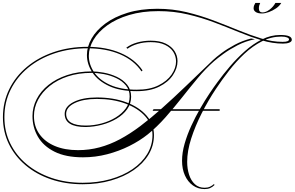

<svg xmlns="http://www.w3.org/2000/svg" viewBox="-70 -1021 2014 1312"><path d="M1328 271Q1283 271 1248 246Q1213 221 1193.5 177.5Q1174 134 1174 78Q1174 22 1191.5 -39Q1209 -100 1237 -161Q1265 -222 1297.5 -278.5Q1330 -335 1361.5 -382Q1393 -429 1417 -461Q1454 -512 1501.5 -567.5Q1549 -623 1604 -672Q1659 -721 1720 -751.5Q1781 -782 1845 -782Q1884 -782 1904 -774Q1924 -766 1924 -749Q1924 -737 1907.5 -730Q1891 -723 1864 -723Q1793 -723 1718.5 -745.5Q1644 -768 1563.5 -801Q1483 -834 1396 -867Q1309 -900 1213.5 -922.5Q1118 -945 1013 -945Q901 -945 812.5 -918.5Q724 -892 662.5 -847.5Q601 -803 569 -749Q537 -695 537 -640Q537 -581 573 -527.5Q609 -474 682 -441Q755 -408 865 -408Q953 -408 1012.5 -437.5Q1072 -467 1102.5 -511.5Q1133 -556 1133 -601Q1133 -636 1114.5 -666Q1096 -696 1057.5 -714.5Q1019 -733 960 -733Q912 -733 870.5 -721Q829 -709 801 -688L793 -695Q823 -718 867 -730.5Q911 -743 960 -743Q1022 -743 1062.5 -723Q1103 -703 1123 -671.5Q1143 -640 1143 -603Q1143 -555 1111.5 -507.5Q1080 -460 1018 -429Q956 -398 864 -398Q750 -398 674.5 -433.5Q599 -469 561.5 -525.5Q524 -582 524 -645Q524 -702 556 -758Q588 -814 650 -860Q712 -906 801.5 -933.5Q891 -961 1005 -961Q1109 -961 1204.5 -938Q1300 -915 1388.5 -881.5Q1477 -848 1558.5 -814.5Q1640 -781 1715.5 -758Q1791 -735 1861 -735Q1885 -735 1895 -739.5Q1905 -744 1905 -752Q1905 -760 1891 -765.5Q1877 -771 1852 -771Q1783 -771 1719.5 -738.5Q1656 -706 1600 -653.5Q1544 -601 1495 -538Q1446 -475 1405 -413Q1353 -335 1308.5 -247.5Q1264 -160 1236.5 -74.5Q1209 11 1209 85Q1209 132 1222 172.5Q1235 213 1261.5 237.5Q1288 262 1328 262Q1349 262 1364.5 255Q1380 248 1393 236L1395 244Q1382 257 1366 264Q1350 271 1328 271ZM495 238Q377 238 277.5 204Q178 170 104.5 108Q31 46 -9.5 -37.5Q-50 -121 -50 -220Q-50 -323 -7 -411Q36 -499 114 -564Q192 -629 297.5 -665Q403 -701 527 -701Q655 -701 753.5 -659Q852 -617 904 -540L897 -533Q846 -609 750.5 -650Q655 -691 527 -691Q405 -691 301.5 -656Q198 -621 121.5 -557.5Q45 -494 2.5 -408Q-40 -322 -40 -220Q-40 -123 0 -41Q40 41 112 101Q184 161 281.5 194.5Q379 228 495 228Q597 228 684 203.5Q771 179 835.5 135Q900 91 936 31.5Q972 -28 972 -98Q972 -170 923 -225.5Q874 -281 788 -313Q702 -345 592 -345Q498 -345 440 -316.5Q382 -288 382 -243Q382 -163 516 -163Q571 -163 624.5 -177.5Q678 -192 721 -218.5Q764 -245 790 -281Q816 -317 816 -362Q816 -406 790.5 -437Q765 -468 725 -487Q685 -506 640 -514.5Q595 -523 556 -523Q466 -523 393.5 -499Q321 -475 269.5 -433.5Q218 -392 190 -339Q162 -286 162 -228Q162 -157 199.5 -104.5Q237 -52 304.5 -23.5Q372 5 463 5Q539 5 610 -14Q681 -33 749.5 -69.5Q818 -106 889 -159.5Q960 -213 1037 -281.5Q1114 -350 1200.5 -433Q1287 -516 1387 -612Q1406 -630 1444 -658.5Q1482 -687 1534 -715Q1586 -743 1646 -758L1672 -753Q1608 -740 1553 -711.5Q1498 -683 1457 -653Q1416 -623 1393 -603Q1335 -552 1281 -487Q1227 -422 1172.5 -353Q1118 -284 1060.5 -219Q1003 -154 940 -103Q885 -59 814 -23.5Q743 12 662.5 33Q582 54 497 54Q379 54 302.5 15.5Q226 -23 189 -87Q152 -151 152 -228Q152 -288 180 -343Q208 -398 261 -440.5Q314 -483 389 -508Q464 -533 557 -533Q593 -533 639 -524.5Q685 -516 728 -496Q771 -476 798.5 -442.5Q826 -409 826 -360Q826 -313 799 -275Q772 -237 726.5 -210Q681 -183 626.5 -168.5Q572 -154 516 -153Q372 -153 372 -243Q372 -293 433 -324Q494 -355 592 -355Q705 -355 793 -322Q881 -289 931.5 -231Q982 -173 982 -98Q982 -26 945.5 35Q909 96 843 141.5Q777 187 688 212.5Q599 238 495 238ZM973 -264 979 -275H1431V-264ZM1812 -1001H1852Q1840 -980 1816.5 -964Q1793 -948 1767 -938.5Q1741 -929 1720 -929Q1692 -929 1677.5 -939Q1663 -949 1663 -964Q1663 -975 1666.5 -984Q1670 -993 1675 -1001H1708Q1704 -993 1701.5 -984Q1699 -975 1699 -964Q1699 -936 1724 -936Q1747 -936 1772.5 -955.5Q1798 -975 1812 -1001Z"/></svg>

Font: Ballet 24pt
Style: Regular
Weight: 400
Designer: Maximiliano R. Sproviero
Foundry: Omnibus-Type
Version: Version 1.100